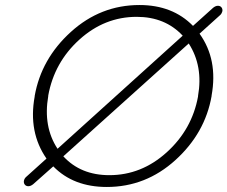

<svg xmlns="http://www.w3.org/2000/svg" viewBox="-20 -741 905 764"><path d="M405 3Q272 3 192 -79L112 -8Q102 0 93 0Q84 0 79 -6Q74 -12 75 -21Q77 -31 84 -37L165 -110Q92 -215 118 -357V-359Q144 -507 262 -614Q380 -721 535 -721Q667 -721 748 -638L828 -710Q838 -718 847 -718Q856 -718 861 -712Q866 -706 865 -697Q862 -686 856 -681L774 -607Q848 -504 822 -361V-359Q796 -211 678 -104Q560 3 405 3ZM172 -359Q151 -237 209 -149L707 -599Q637 -674 524 -674Q396 -674 296 -583.5Q196 -493 172 -361ZM415 -44Q543 -44 643.5 -135Q744 -226 768 -357V-359Q789 -478 731 -568L232 -119Q301 -44 415 -44Z"/></svg>

Font: Quicksand
Style: Italic
Weight: 400
Italic angle: -12°
Designer: Andrew Paglinawan
Foundry: Andrew Paglinawan
Version: 1.002